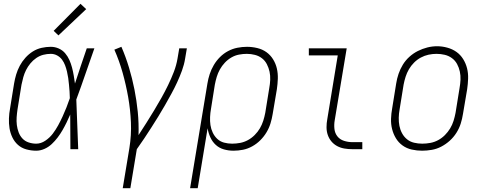

<svg xmlns="http://www.w3.org/2000/svg" viewBox="-20 -784 2540 1009"><path d="M170 8Q144 8 118.5 1Q93 -6 74.5 -22.5Q56 -39 45 -62Q34 -85 30 -110Q26 -135 27 -162Q28 -189 33 -215L54 -345Q58 -369 65 -392.5Q72 -416 84 -438.5Q96 -461 113.5 -480.5Q131 -500 152.5 -513.5Q174 -527 198.5 -532.5Q223 -538 247 -538Q269 -538 289 -529Q309 -520 322.5 -504Q336 -488 344.5 -469Q353 -450 358.5 -429Q364 -408 367.5 -387Q371 -366 374 -345Q389 -391 404.5 -437.5Q420 -484 436 -530H476Q452 -463 429 -395.5Q406 -328 381 -261Q384 -196 386 -130.5Q388 -65 391 0H350Q350 -46 349.5 -91.5Q349 -137 349 -182Q340 -161 330 -140.5Q320 -120 308.5 -100Q297 -80 283 -61.5Q269 -43 252 -27Q235 -11 213.5 -1.5Q192 8 170 8ZM170 -29Q195 -29 218 -44.5Q241 -60 257 -81Q273 -102 285.5 -125Q298 -148 309 -172Q320 -196 329.5 -220Q339 -244 347 -268Q347 -286 345.5 -303.5Q344 -321 342.5 -339Q341 -357 338.5 -374Q336 -391 332 -408Q328 -425 322 -441Q316 -457 306 -470.5Q296 -484 280.5 -492.5Q265 -501 247 -501Q227 -501 207.5 -496Q188 -491 170.5 -479Q153 -467 139.5 -450.5Q126 -434 117 -416Q108 -398 102.5 -378.5Q97 -359 93 -339L72 -209Q69 -189 67.5 -168Q66 -147 68.5 -127Q71 -107 78 -88.5Q85 -70 98 -56Q111 -42 130.5 -35.5Q150 -29 170 -29ZM287 -598 262 -622 403 -764 433 -736Z M625 205 660 -6Q671 -74 668 -141.5Q665 -209 653.5 -274Q642 -339 624.5 -401.5Q607 -464 581 -523L618 -538Q641 -485 658 -428.5Q675 -372 686.5 -314Q698 -256 704 -196Q710 -136 708 -74Q729 -106 749.5 -138.5Q770 -171 790 -204Q810 -237 828.5 -270Q847 -303 863.5 -337Q880 -371 893.5 -406Q907 -441 913 -477L922 -530H962L953 -477Q948 -445 936.5 -413.5Q925 -382 911 -351.5Q897 -321 880.5 -291Q864 -261 847 -231Q830 -201 812 -172Q794 -143 775.5 -114Q757 -85 738 -56.5Q719 -28 699 0L665 205Z M979 205 1070 -345Q1074 -370 1082 -394.5Q1090 -419 1103.5 -442Q1117 -465 1136 -484Q1155 -503 1178.5 -515.5Q1202 -528 1227.5 -533Q1253 -538 1278 -538Q1305 -538 1332 -531.5Q1359 -525 1380 -510Q1401 -495 1415 -472.5Q1429 -450 1435 -424Q1441 -398 1440 -370Q1439 -342 1435 -315L1413 -185Q1409 -160 1401.5 -135.5Q1394 -111 1380.5 -88.5Q1367 -66 1348 -47Q1329 -28 1305.5 -15Q1282 -2 1257 3Q1232 8 1207 8Q1181 8 1156.5 1Q1132 -6 1114 -22.5Q1096 -39 1085.5 -62Q1075 -85 1071 -110L1019 205ZM1200 -29Q1221 -29 1242 -33Q1263 -37 1282.5 -47.5Q1302 -58 1318.5 -74.5Q1335 -91 1346 -110Q1357 -129 1363.5 -149.5Q1370 -170 1374 -191L1395 -321Q1399 -342 1400 -364.5Q1401 -387 1396.5 -407.5Q1392 -428 1382.5 -446.5Q1373 -465 1357 -477.5Q1341 -490 1320 -495.5Q1299 -501 1277 -501Q1257 -501 1236 -497Q1215 -493 1196 -482Q1177 -471 1161.5 -454.5Q1146 -438 1135.5 -419Q1125 -400 1119 -380Q1113 -360 1109 -339L1089 -213Q1085 -191 1084 -169Q1083 -147 1086 -126.5Q1089 -106 1098 -87Q1107 -68 1122 -54Q1137 -40 1157.5 -34.5Q1178 -29 1200 -29Z M1831 0Q1810 0 1789.5 -3.5Q1769 -7 1751.5 -16.5Q1734 -26 1721.5 -41Q1709 -56 1702.5 -75Q1696 -94 1696 -115.5Q1696 -137 1700 -158L1755 -493H1603V-530H1802L1739 -152Q1735 -129 1737.5 -106.5Q1740 -84 1753 -67.5Q1766 -51 1787.5 -44Q1809 -37 1831 -37H1884V0Z M2198 8Q2171 8 2144 2Q2117 -4 2095.5 -19.5Q2074 -35 2060.5 -57.5Q2047 -80 2040.5 -106Q2034 -132 2035 -160Q2036 -188 2041 -215L2062 -345Q2066 -371 2074.5 -396Q2083 -421 2097 -444Q2111 -467 2131.5 -485.5Q2152 -504 2176 -516Q2200 -528 2225.5 -534.5Q2251 -541 2277 -541Q2304 -541 2331 -533.5Q2358 -526 2379 -511Q2400 -496 2414 -473.5Q2428 -451 2434.5 -425Q2441 -399 2440 -370.5Q2439 -342 2435 -315L2413 -185Q2409 -159 2401 -134Q2393 -109 2378.5 -86Q2364 -63 2343.5 -44.5Q2323 -26 2299 -13.5Q2275 -1 2249 3.5Q2223 8 2198 8ZM2199 -29Q2220 -29 2241.5 -33Q2263 -37 2282.5 -47.5Q2302 -58 2318 -74Q2334 -90 2345.5 -109Q2357 -128 2363.5 -149Q2370 -170 2374 -191L2395 -321Q2399 -343 2400 -365Q2401 -387 2396.5 -408Q2392 -429 2382 -447.5Q2372 -466 2355 -478.5Q2338 -491 2317 -496Q2296 -501 2274 -501Q2253 -501 2232 -496.5Q2211 -492 2191.5 -481.5Q2172 -471 2156 -455Q2140 -439 2129 -420Q2118 -401 2111.5 -380.5Q2105 -360 2101 -339L2080 -209Q2076 -187 2075.5 -165Q2075 -143 2079 -122.5Q2083 -102 2093 -83.5Q2103 -65 2119 -52Q2135 -39 2156 -34Q2177 -29 2199 -29Z"/></svg>

Font: Iosevka Curly XLtObl
Style: Regular
Weight: 200
Italic angle: -9°
Monospace: yes
Designer: Belleve Invis
Foundry: Belleve Invis
Version: Version 11.1.0; ttfautohint (v1.8.3)